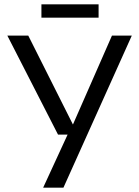

<svg xmlns="http://www.w3.org/2000/svg" viewBox="-20 -870 645 890"><path d="M180 0 303 -267 312 -279 499 -705H591L274 0ZM249 -246 14 -705H111L321 -287H333V-246ZM172 -850H437V-788H172Z"/></svg>

Font: TikTok Sans 24pt
Style: Regular
Weight: 400
Version: Version 4.000